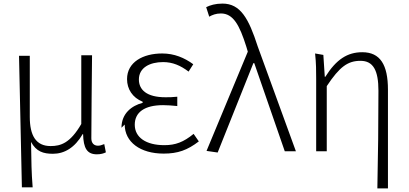

<svg xmlns="http://www.w3.org/2000/svg" viewBox="-20 -831 2280 1070"><path d="M102 213H162C155 124 155 79 153 -40C182 14 222 26 275 26C339 26 397 -8 441 -84H443C445 -5 465 29 520 29C542 29 558 24 570 18L561 -28C546 -22 537 -19 526 -19C505 -19 489 -32 489 -60C489 -209 492 -366 493 -523H433V-140C371 -33 318 -17 262 -17C180 -17 146 -76 146 -180V-520H86Z M675 -137C675 -40 761 25 892 25C971 25 1024 6 1088 -43L1059 -85C1003 -39 958 -22 896 -22C794 -22 731 -65 731 -136C731 -205 785 -245 889 -245C914 -245 937 -243 968 -240V-292C940 -289 923 -289 902 -289C797 -289 754 -331 754 -388C754 -454 815 -485 889 -485C942 -485 986 -466 1031 -432L1057 -473C1008 -509 951 -533 884 -533C777 -533 688 -485 688 -390C688 -335 718 -287 775 -264V-258C714 -242 657 -199 657 -119Z M1131 10 1193 19 1392 -479H1397L1567 12H1629L1416 -573C1366 -728 1320 -811 1220 -811C1180 -811 1151 -802 1129 -791L1146 -738C1163 -748 1184 -756 1211 -756C1280 -756 1315 -691 1353 -570L1361 -543Z M1736 -533C1742 -477 1742 -435 1742 -391V12H1801V-351C1873 -460 1919 -492 1989 -492C2060 -492 2089 -439 2089 -325C2089 -153 2087 38 2083 219H2142V-331C2142 -470 2099 -540 1999 -540C1916 -540 1854 -500 1793 -403H1790L1782 -525Z"/></svg>

Font: GenEiGothic-pro-Light
Style: Regular
Weight: 300
Designer: Ryoko NISHIZUKA (kana & ideographs); Paul D. Hunt (Latin, Greek & Cyrillic); Wenlong ZHANG (bopomofo); Sandoll Communica
Foundry: Adobe Systems Incorporated; o_tamon
Version: Version 1.000.140830